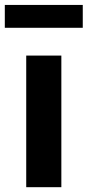

<svg xmlns="http://www.w3.org/2000/svg" viewBox="-60 -778 364 798"><path d="M49 0V-547H195V0ZM-40 -662.5V-757.5H284V-662.5Z"/></svg>

Font: Encode Sans Cnd
Style: Bold
Weight: 700
Width: 3
Designer: Multiple Designers
Foundry: Impallari Type
Version: Version 3.002; ttfautohint (v1.8.3) -l 8 -r 50 -G 200 -x 14 